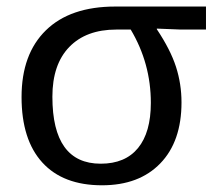

<svg xmlns="http://www.w3.org/2000/svg" viewBox="-20 -548 640 578"><path d="M526.4 -239.7Q526.4 -122.1 462.6 -56.2Q398.9 9.8 287.1 9.8Q169.9 9.8 107.4 -58.8Q44.9 -127.4 44.9 -255.9Q44.9 -385.3 118.2 -456.8Q191.4 -528.3 327.1 -528.3H600.1V-459H524.4L452.1 -461.9V-460Q493.2 -398.4 509.8 -346.9Q526.4 -295.4 526.4 -239.7ZM434.1 -238.3Q434.1 -357.4 373.5 -459H330.1Q239.3 -459 188.5 -406.5Q137.7 -354 137.7 -256.8Q137.7 -55.2 283.2 -55.2Q356.9 -55.2 395.5 -102.3Q434.1 -149.4 434.1 -238.3Z"/></svg>

Font: Courier New
Style: Regular
Weight: 400
Designer: Steve Matteson
Foundry: Ascender Corporation
Version: Version 2.00.3